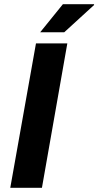

<svg xmlns="http://www.w3.org/2000/svg" viewBox="-20 -892 467 912"><path d="M170.9 -738.8 278.8 -872.1H426.8V-868.2L285.2 -738.8ZM28.8 0 150.9 -686H299.8L179.2 0Z"/></svg>

Font: Archivo
Style: Bold Italic
Weight: 700
Italic angle: -10°
Designer: Hector Gatti
Foundry: Omnibus-Type
Version: Version 2.001